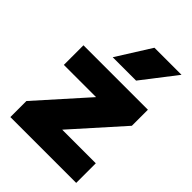

<svg xmlns="http://www.w3.org/2000/svg" viewBox="-231 -918 1028 1028"><g transform="rotate(45 283.0 -404.0)"><path d="M38.5 0V-121.5L287.5 -400H43.5V-548.5H531.5V-427L282.5 -148.5H537V0ZM199.5 -614 321.5 -808H526.5L376.5 -614Z"/></g></svg>

Font: Encode Sans Semi Expanded ExtraBold
Style: Regular
Weight: 800
Width: 6
Designer: Multiple Designers
Foundry: Impallari Type
Version: Version 3.000; ttfautohint (v1.8.3) -l 8 -r 50 -G 200 -x 14 